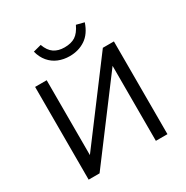

<svg xmlns="http://www.w3.org/2000/svg" viewBox="-204 -1095 1223 1264"><g transform="rotate(-30 407.5 -463.0)"><path d="M108 0V-705H196V-136L623 -705H707V0H619V-570L191 0ZM408 -766Q362 -766 323 -782Q284 -798 256.5 -830.5Q229 -863 217 -910L278 -926Q296 -876 328 -854.5Q360 -833 407 -833Q458 -833 489.5 -853.5Q521 -874 545 -925L604 -910Q579 -835 527.5 -800.5Q476 -766 408 -766Z"/></g></svg>

Font: Nunito Sans 7pt
Style: Regular
Weight: 400
Designer: Vernon Adams
Foundry: Vernon Adams
Version: Version 3.101;gftools[0.9.27]